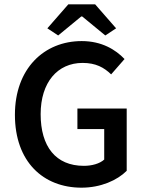

<svg xmlns="http://www.w3.org/2000/svg" viewBox="-20 -856 668 888"><path d="M49 -325C49 -108 180 12 357 12C446 12 522 -22 566 -66V-354H338V-259H462V-118C441 -99 405 -89 368 -89C237 -89 168 -179 168 -328C168 -475 246 -565 362 -565C423 -565 461 -544 494 -512L556 -583C515 -626 451 -666 358 -666C184 -666 49 -539 49 -325ZM249 -692 356 -780H360L467 -692L517 -725L420 -836H296L199 -725Z"/></svg>

Font: DAIFUKU Sans Semibold
Style: Regular
Weight: 600
Designer: Original font ‘Source Sans 3’ : Paul D. Hunt
Foundry: Daifuku
Version: Version 1.000